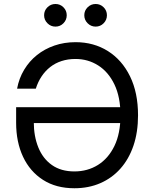

<svg xmlns="http://www.w3.org/2000/svg" viewBox="-20 -953 786 982"><path d="M360.4 9.8Q266.6 9.8 200 -33Q133.3 -75.7 97.9 -151.1Q62.5 -226.6 62.5 -325.2V-404.8H616.2V-323.7H125.5L152.8 -329.1Q152.8 -256.3 176 -199Q199.2 -141.6 245.6 -108.9Q292 -76.2 360.4 -76.2Q427.7 -76.2 481 -109.4Q534.2 -142.6 565.2 -206.5Q596.2 -270.5 596.2 -363.3Q596.2 -456.5 565.4 -520.8Q534.7 -585 482.4 -618.2Q430.2 -651.4 366.2 -651.4Q327.6 -651.4 295.2 -640.9Q262.7 -630.4 237.1 -610.4Q211.4 -590.3 192.9 -562.5Q174.3 -534.7 163.1 -499.5H67.4Q77.1 -552.2 103.3 -595.9Q129.4 -639.6 168.7 -671.1Q208 -702.6 258.3 -720Q308.6 -737.3 366.2 -737.3Q459.5 -737.3 531.7 -691.9Q604 -646.5 645 -562.7Q686 -479 686 -363.3Q686 -276.9 662.6 -208Q639.2 -139.2 595.9 -90.6Q552.7 -42 492.9 -16.1Q433.1 9.8 360.4 9.8ZM469.2 -816.9Q445.3 -816.9 428.2 -834Q411.1 -851.1 411.1 -875Q411.1 -898.9 428.2 -915.8Q445.3 -932.6 469.2 -932.6Q493.2 -932.6 510 -915.8Q526.9 -898.9 526.9 -875Q526.9 -851.1 510 -834Q493.2 -816.9 469.2 -816.9ZM263.7 -816.9Q239.7 -816.9 222.7 -834Q205.6 -851.1 205.6 -875Q205.6 -898.9 222.7 -915.8Q239.7 -932.6 263.7 -932.6Q287.6 -932.6 304.4 -915.8Q321.3 -898.9 321.3 -875Q321.3 -851.1 304.4 -834Q287.6 -816.9 263.7 -816.9Z"/></svg>

Font: Adwaita Sans
Style: Regular
Weight: 400
Designer: Rasmus Andersson
Foundry: rsms
Version: Version 4.001;git-9221beed3